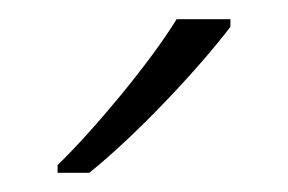

<svg xmlns="http://www.w3.org/2000/svg" viewBox="-20 -786 300 200"><path d="M220 -758V-766H164C137 -722 80 -653 40 -614V-606H73C124 -647 188 -716 220 -758Z"/></svg>

Font: Noto Sans Syriac Extralight
Style: Regular
Weight: 200
Designer: Patrick Giasson and the Monotype Design Team
Foundry: Monotype Imaging Inc.
Version: Version 3.000